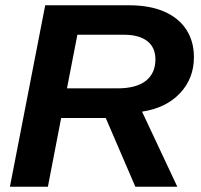

<svg xmlns="http://www.w3.org/2000/svg" viewBox="-20 -708 762 728"><path d="M211.9 -260.7 161.6 0H17.6L151.4 -688H469.2Q547.4 -688 602.5 -664.1Q657.7 -640.1 686.5 -595.7Q715.3 -551.3 715.3 -491.2Q715.3 -410.6 662.4 -354.5Q609.4 -298.3 518.6 -284.7L652.3 0H493.2L380.9 -260.7ZM425.8 -373Q496.6 -373 533 -401.6Q569.3 -430.2 569.3 -482.9Q569.3 -528.3 538.3 -552.2Q507.3 -576.2 451.2 -576.2H273.4L233.9 -373Z"/></svg>

Font: Arimo
Style: Bold Italic
Weight: 700
Italic angle: -12°
Designer: Steve Matteson
Foundry: Monotype Imaging Inc.
Version: Version 1.33